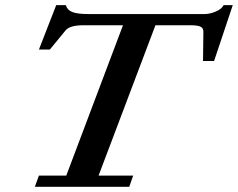

<svg xmlns="http://www.w3.org/2000/svg" viewBox="-20 -717 914 737"><path d="M113.8 0 129.4 -43H234.4L452.1 -620.1H300.8Q248 -620.1 231.9 -600.6L171.4 -526.9H129.4L195.8 -697.3H232.4Q239.3 -677.2 259.3 -670.2Q279.3 -663.1 317.9 -663.1H765.1Q785.6 -663.1 808.1 -672.6Q830.6 -682.1 838.4 -697.3H873.5L801.8 -482.9H759.3L760.7 -594.7Q761.2 -608.9 750 -614.5Q738.8 -620.1 710.4 -620.1H576.7L358.4 -43H491.2L476.1 0Z"/></svg>

Font: Elstob 6pt SemiBold
Style: Italic
Weight: 600
Italic angle: -20°
Designer: Peter S. Baker
Version: Version 1.015